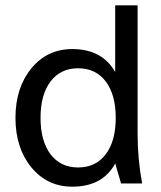

<svg xmlns="http://www.w3.org/2000/svg" viewBox="-20 -688 604 720"><path d="M376.5 -382.5Q339 -432 273 -432Q207 -432 169.5 -382.5Q132 -333 132 -246Q132 -159 169.5 -109.5Q207 -60 273 -60Q339 -60 376.5 -109.5Q414 -159 414 -246Q414 -333 376.5 -382.5ZM412 -75Q365 12 251 12Q157 12 97.5 -60.5Q38 -133 38 -246Q38 -359 97.5 -431.5Q157 -504 251 -504Q363 -504 412 -418V-668H496V-187Q496 -91 513 0H434Z"/></svg>

Font: Atkinson Hyperlegible Pro
Style: Regular
Weight: 400
Designer: Elliott Scott, Megan Eiswerth, Linus Boman, Theodore Petrosky, Jacob Perez
Foundry: Braille Institute
Version: Version 1.5.1